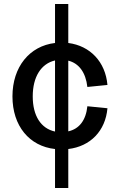

<svg xmlns="http://www.w3.org/2000/svg" viewBox="-20 -820 597 956"><path d="M254 116H320V-78C430 -91 505 -168 515 -281L415 -291C408 -222 375 -178 320 -166V-518C373 -505 407 -459 415 -387L515 -397C505 -512 429 -592 320 -606V-800H254V-606C127 -591 42 -487 42 -340C42 -193 126 -92 254 -78ZM143 -340C143 -438 185 -503 254 -519V-165C184 -180 143 -243 143 -340Z"/></svg>

Font: Uncut Sans Medium
Style: Regular
Weight: 500
Designer: Kasper Nordkvist
Foundry: UNCUT.wtf
Version: Version 1.304;Glyphs 3.2 (3246)